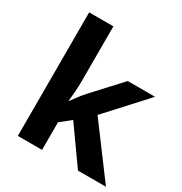

<svg xmlns="http://www.w3.org/2000/svg" viewBox="-176 -891 972 1023"><g transform="rotate(30 310.0 -380.0)"><path d="M227 -420V-760H78V0H227V-170L291 -221L448 0H620L390 -309L607 -546H439L286 -380C262 -354 241 -325 221 -297H219C223 -338 227 -379 227 -420Z"/></g></svg>

Font: Noto Traditional Nushu
Style: Bold
Weight: 700
Designer: LIU Zhao
Foundry: LiuZhao Studio
Version: Version 2.003